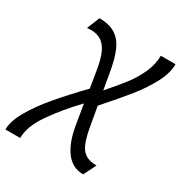

<svg xmlns="http://www.w3.org/2000/svg" viewBox="-198 -620 924 977"><g transform="rotate(30 264.5 -131.5)"><path d="M289.1 -277.8 304.7 -187.5Q359.4 -250 391.6 -292Q423.8 -334 447 -384.5Q470.2 -435.1 470.2 -486.8H556.6Q556.6 -434.6 524.7 -373.8Q492.7 -313 444.8 -253.4Q397 -193.8 319.3 -106.4L336.9 -6.3Q347.7 58.1 361.3 93Q375 127.9 399.4 144.3Q423.8 160.6 466.3 160.6L429.7 233.4Q366.2 233.4 327.4 182.1Q288.6 130.9 272.5 37.6L252.9 -81.1Q173.3 1.5 116.5 83.5Q59.6 165.5 59.6 233.4H-26.9Q-26.9 184.1 9.3 121.1Q45.4 58.1 102.3 -9.3Q159.2 -76.7 240.7 -161.1L224.6 -260.7Q215.3 -317.4 200.2 -352.5Q185.1 -387.7 160.2 -405.3Q135.3 -422.9 97.2 -422.9Q85.9 -422.9 74.2 -421.4L104.5 -496.1Q163.6 -496.1 199.7 -472.7Q235.8 -449.2 256.1 -402.3Q276.4 -355.5 289.1 -277.8Z"/></g></svg>

Font: Lesson One Light
Style: Italic
Weight: 300
Italic angle: -14°
Designer: But Ko, Victor Gaultney, Annie Olsen, Julie Remington, Don Collingsworth, Eric Hays, Becca Hirsbrunner
Version: Version 1.100